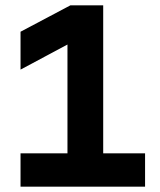

<svg xmlns="http://www.w3.org/2000/svg" viewBox="-20 -700 600 720"><path d="M57 0V-125H233V-533L57 -439V-581L244 -680H367V-125H524V0Z"/></svg>

Font: TASA Orbiter Display
Style: Bold
Weight: 700
Designer: Weizhong Zhang
Version: Version 1.000;Glyphs 3.1.2 (3151)